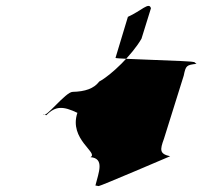

<svg xmlns="http://www.w3.org/2000/svg" viewBox="-20 -598 686 650"><path d="M126 -210 137 -208C168 -240 194 -239 242 -216C212 -126 316 -80 286 -66C335 -62 314 -14 303 30L314 32C320 32 556 -69 556 -69C520 -77 521 -90 535 -128L602 -342C609 -376 611 -378 646 -382C642 -382 639 -390 634 -388C637 -392 370 -398 371 -402L413 -541C458 -561 485 -593 491 -570L459 -467C428 -413 357 -344 316 -322C298 -298 268 -288 226 -287C202 -287 134 -196 126 -210Z"/></svg>

Font: Zinc
Style: Obl
Weight: 400
Version: Version 1